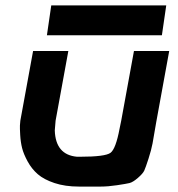

<svg xmlns="http://www.w3.org/2000/svg" viewBox="-20 -688 658 708"><path d="M153 -558 169 -668H593L577 -558ZM271 0Q220 0 181 -13Q142 -26 119.5 -45.5Q97 -65 82 -92.5Q67 -120 61.5 -142Q56 -164 54.5 -190Q53 -216 53.5 -225.5Q54 -235 55 -243L102 -500H232L185 -243L182 -207Q185 -117 264 -110Q269 -110 275 -110Q368 -110 387.5 -124.5Q407 -139 421 -214Q425 -233 427 -243L474 -500H604L556 -237Q547 -183 542.5 -159Q538 -135 527.5 -102.5Q517 -70 512 -59Q507 -48 488.5 -32Q470 -16 457.5 -13Q445 -10 411.5 -5Q378 0 351.5 0Q325 0 271 0Z"/></svg>

Font: Hermit
Style: Bold Italic
Weight: 700
Italic angle: -10°
Designer: Pablo Caro
Version: Version 2.000;PS 002.000;hotconv 1.0.88;makeotf.lib2.5.64775